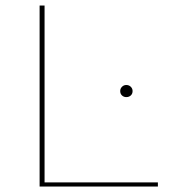

<svg xmlns="http://www.w3.org/2000/svg" viewBox="-20 -678 623 698"><path d="M554 -15V0H124V-658H142V-15ZM417 -347Q417 -356 423.5 -362.5Q430 -369 439 -369Q449 -369 455.5 -362.5Q462 -356 462 -347Q462 -337 455.5 -331Q449 -325 439 -325Q430 -325 423.5 -331Q417 -337 417 -347Z"/></svg>

Font: Ysabeau Thin
Style: Regular
Weight: 200
Designer: Christian Thalmann (Catharsis Fonts)
Version: Version 0.003